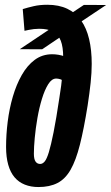

<svg xmlns="http://www.w3.org/2000/svg" viewBox="-20 -760 457 790"><path d="M246.8 -422.8Q237.6 -431 228.4 -433.9Q219.2 -436.8 211.2 -436.8Q193 -436.8 178.4 -413.5Q163.8 -390.2 152.5 -353.1Q141.2 -316 133.9 -273.9Q126.6 -231.8 123 -192.9Q119.4 -154 119.4 -128Q119.4 -116.4 121.1 -108.4Q122.8 -100.4 126.2 -95.4Q129.6 -90.4 134.4 -87.9Q139.2 -85.4 145.4 -85.4Q155.2 -85.4 163.8 -95.5Q172.4 -105.6 181.1 -134.1Q189.8 -162.6 200.5 -216.1Q211.2 -269.6 224.2 -357Q233 -410.4 236.5 -451.7Q240 -493 240 -523.4Q240 -567 230 -592.6Q220 -618.2 198.4 -629.9Q176.8 -641.6 141.2 -641.6Q130.8 -641.6 119.9 -640.4Q109 -639.2 99.4 -637.2Q89.8 -635.2 80.8 -633.2L73.6 -722.6Q93.8 -728.8 118.6 -734.6Q143.4 -740.4 174.6 -740.4Q222.2 -740.4 256.9 -723.9Q291.6 -707.4 313.8 -675.8Q336 -644.2 346.7 -599.1Q357.4 -554 357.4 -496.8Q357.4 -461.6 352.9 -419.2Q348.4 -376.8 340.6 -326.2Q325.2 -229.6 308.8 -164.8Q292.4 -100 270.5 -61.7Q248.6 -23.4 216.4 -6.9Q184.2 9.6 138.2 9.6Q107 9.6 82 -0.4Q57 -10.4 39.9 -30.5Q22.8 -50.6 13.9 -82Q5 -113.4 5 -155.2Q5 -205.8 11.7 -259.4Q18.4 -313 32.8 -362.4Q47.2 -411.8 69.6 -451.3Q92 -490.8 123 -513.8Q154 -536.8 194.8 -536.8Q207.8 -536.8 221 -534.5Q234.2 -532.2 246.5 -527.7Q258.8 -523.2 268.6 -516.6ZM153.4 -557.2 61.4 -557.6 236.4 -674.6 234.2 -679.4 325.2 -739.8 416.6 -739.4 264 -637.6 266.6 -633.4Z"/></svg>

Font: Georama
Style: Italic
Weight: 400
Width: 2
Italic angle: -9°
Designer: Jean-Baptiste Levee
Foundry: Production Type
Version: Version 1.000